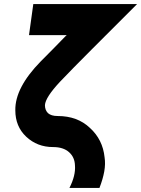

<svg xmlns="http://www.w3.org/2000/svg" viewBox="-20 -720 691 940"><path d="M143 -700 122 -548H307Q307 -548 305.5 -547Q304 -546 298.5 -540.5Q293 -535 279.5 -521Q266 -507 242 -482.5Q218 -458 179 -419Q53 -290 55 -180Q55 -101 108 -51Q162 0 240 0Q290 0 318 25Q346 50 347 90Q351 139 320 200H467Q484 156 490.5 119Q497 82 492 50Q483 -37 420 -94Q359 -152 262 -152Q231 -152 215 -166Q200 -181 200 -205Q202 -243 274 -320Q334 -383 428.5 -477.5Q523 -572 651 -700Z"/></svg>

Font: Unageo
Style: ExtraBold-Italic
Weight: 800
Designer: Richard Sepsi
Foundry: Richard Sepsi
Version: Version 2.000